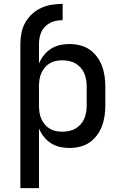

<svg xmlns="http://www.w3.org/2000/svg" viewBox="-20 -755 640 990"><path d="M85 215V-528Q85 -557 90.5 -585Q96 -613 110 -638Q124 -663 145 -682.5Q166 -702 192 -714Q218 -726 246.5 -730.5Q275 -735 303 -735V-651Q287 -651 270.5 -648Q254 -645 239.5 -637.5Q225 -630 213 -618.5Q201 -607 194 -592Q187 -577 184 -560.5Q181 -544 181 -528V-428Q191 -451 206.5 -470.5Q222 -490 243 -503.5Q264 -517 288.5 -522.5Q313 -528 338 -528Q365 -528 392 -521.5Q419 -515 441 -500Q463 -485 479.5 -463Q496 -441 505.5 -416Q515 -391 519 -364Q523 -337 523 -310V-210Q523 -183 519 -156Q515 -129 505.5 -104Q496 -79 479.5 -57Q463 -35 441 -20Q419 -5 392 1.5Q365 8 338 8Q313 8 288.5 2.5Q264 -3 243 -16.5Q222 -30 206.5 -49.5Q191 -69 181 -92V215ZM301 -76Q318 -76 335.5 -79.5Q353 -83 368 -91.5Q383 -100 395 -113Q407 -126 414 -142Q421 -158 424 -175.5Q427 -193 427 -210V-310Q427 -327 424 -344.5Q421 -362 414 -378Q407 -394 395 -407Q383 -420 368 -428.5Q353 -437 335.5 -440.5Q318 -444 301 -444Q284 -444 267 -440.5Q250 -437 235.5 -428Q221 -419 210 -405.5Q199 -392 192.5 -376.5Q186 -361 183.5 -344Q181 -327 181 -310V-210Q181 -193 183.5 -176Q186 -159 192.5 -143.5Q199 -128 210 -114.5Q221 -101 235.5 -92Q250 -83 267 -79.5Q284 -76 301 -76Z"/></svg>

Font: Zed Mono Medium Extended
Style: Regular
Weight: 500
Width: 7
Monospace: yes
Designer: Belleve Invis
Foundry: Belleve Invis
Version: Version 1.0.0; ttfautohint (v1.8.4)